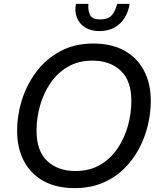

<svg xmlns="http://www.w3.org/2000/svg" viewBox="-20 -956 824 988"><path d="M68 -284Q68 -362 92.5 -441Q117 -520 166.5 -586Q216 -652 289.5 -692Q363 -732 460 -732Q554 -732 620 -695.5Q686 -659 721 -592.5Q756 -526 756 -436Q756 -374 740.5 -310Q725 -246 694 -188.5Q663 -131 616 -85.5Q569 -40 506 -14Q443 12 364 12Q270 12 204 -24.5Q138 -61 103 -127.5Q68 -194 68 -284ZM168 -284Q168 -179 223 -127.5Q278 -76 368 -76Q442 -76 496 -108Q550 -140 585.5 -193Q621 -246 638.5 -309.5Q656 -373 656 -436Q656 -541 601 -592.5Q546 -644 456 -644Q383 -644 328.5 -612Q274 -580 238.5 -527Q203 -474 185.5 -410.5Q168 -347 168 -284ZM491 -796Q447 -796 417.5 -815Q388 -834 375.5 -866Q363 -898 371 -936H435Q432 -900 444 -878Q456 -856 495 -856Q537 -856 555.5 -878Q574 -900 583 -936H647Q641 -896 621.5 -864.5Q602 -833 569.5 -814.5Q537 -796 491 -796Z"/></svg>

Font: Kufam
Style: Italic
Weight: 400
Italic angle: -11°
Designer: Artur Schmal
Foundry: Original Type
Version: Version 1.301; ttfautohint (v1.8.3)